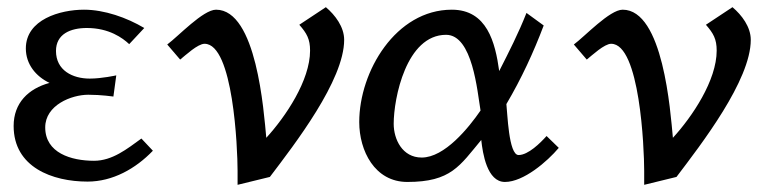

<svg xmlns="http://www.w3.org/2000/svg" viewBox="-20 -491 2134 535"><path d="M18 -140C18 -25 126 15 224 15C294 15 358 -21 406 -71L374 -105C334 -76 293 -43 242 -43C178 -43 106 -65 106 -136C106 -198 179 -227 226 -227C262 -227 296 -222 296 -222L304 -281C304 -281 264 -272 230 -272C182 -272 136 -295 136 -349C136 -396 176 -413 222 -413C284 -413 322 -385 340 -368L382 -413C333 -442 271 -464 214 -464C148 -464 52 -437 52 -356C52 -312 80 -278 118 -260C59 -244 18 -204 18 -140Z M446 -367 482 -325C497 -337 531 -369 550 -369C630 -369 642 -78 642 -15V24L732 2C801 -89 939 -267 939 -380C939 -416 914 -449 888 -471L814 -422C835 -398 844 -382 844 -350C844 -267 776 -166 722 -107C715 -181 695 -464 582 -464C546 -464 477 -390 446 -367Z M981 -151C981 -71 1024 16 1115 16C1237 16 1261 -29 1321 -101C1325 -64 1337 16 1387 16C1439 16 1505 -41 1537 -79L1503 -112C1486 -93 1452 -59 1425 -59C1397 -59 1394 -178 1391 -201C1433 -272 1467 -346 1495 -420L1447 -455C1425 -399 1398 -346 1371 -293C1360 -373 1337 -464 1239 -464C1083 -464 981 -292 981 -151ZM1077 -146C1077 -217 1112 -394 1223 -394C1297 -394 1310 -236 1319 -183C1286 -135 1219 -52 1155 -52C1101 -52 1077 -103 1077 -146Z M1579 -367 1615 -325C1630 -337 1664 -369 1683 -369C1763 -369 1775 -78 1775 -15V24L1865 2C1934 -89 2072 -267 2072 -380C2072 -416 2047 -449 2021 -471L1947 -422C1968 -398 1977 -382 1977 -350C1977 -267 1909 -166 1855 -107C1848 -181 1828 -464 1715 -464C1679 -464 1610 -390 1579 -367Z"/></svg>

Font: KpMath
Style: SansBold
Weight: 700
Version: Version 0.66